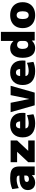

<svg xmlns="http://www.w3.org/2000/svg" viewBox="1664 -2434 780 4147"><g transform="rotate(-90 2053.5 -360.0)"><path d="M182 10Q109 10 65.5 -33.5Q22 -77 22 -150Q22 -236 90 -283Q158 -330 282 -330H336Q336 -364 318.5 -377Q301 -390 256 -390Q209 -390 160.5 -378.5Q112 -367 64 -344L43 -484Q98 -508 155.5 -519Q213 -530 283 -530Q375 -530 429.5 -510.5Q484 -491 508 -447Q532 -403 532 -330V0H346L344 -60H342Q313 -27 271 -8.5Q229 10 182 10ZM258 -125Q282 -125 299.5 -132.5Q317 -140 326.5 -153.5Q336 -167 336 -185V-225H312Q253 -225 225.5 -212Q198 -199 198 -170Q198 -148 213.5 -136.5Q229 -125 258 -125Z M624 0V-140L847 -378V-380H624V-520H1094V-380L871 -142V-140H1094V0Z M1460 10Q1316 10 1238 -60Q1160 -130 1160 -260Q1160 -386 1232 -458Q1304 -530 1430 -530Q1553 -530 1621.5 -461.5Q1690 -393 1690 -270Q1690 -252 1689 -230Q1688 -208 1686 -200H1270V-315H1531L1508 -280Q1508 -345 1489.5 -375Q1471 -405 1430 -405Q1390 -405 1371 -375Q1352 -345 1352 -280V-220Q1352 -173 1378 -151.5Q1404 -130 1462 -130Q1506 -130 1555.5 -141Q1605 -152 1640 -168L1660 -28Q1623 -11 1570 -0.5Q1517 10 1460 10Z M1853 0 1705 -520H1907L1989 -120H1991L2073 -520H2275L2127 0Z M2591 10Q2447 10 2369 -60Q2291 -130 2291 -260Q2291 -386 2363 -458Q2435 -530 2561 -530Q2684 -530 2752.5 -461.5Q2821 -393 2821 -270Q2821 -252 2820 -230Q2819 -208 2817 -200H2401V-315H2662L2639 -280Q2639 -345 2620.5 -375Q2602 -405 2561 -405Q2521 -405 2502 -375Q2483 -345 2483 -280V-220Q2483 -173 2509 -151.5Q2535 -130 2593 -130Q2637 -130 2686.5 -141Q2736 -152 2771 -168L2791 -28Q2754 -11 2701 -0.5Q2648 10 2591 10Z M3088 10Q2987 10 2933 -59.5Q2879 -129 2879 -260Q2879 -391 2933 -460.5Q2987 -530 3088 -530Q3135 -530 3170 -514Q3205 -498 3241 -460H3243V-730H3439V0H3253L3251 -60H3249Q3212 -23 3174 -6.5Q3136 10 3088 10ZM3159 -140Q3184 -140 3203 -150Q3222 -160 3232.5 -178Q3243 -196 3243 -220V-300Q3243 -324 3232.5 -342Q3222 -360 3203 -370Q3184 -380 3159 -380Q3116 -380 3093.5 -349.5Q3071 -319 3071 -260Q3071 -202 3093.5 -171Q3116 -140 3159 -140Z M3800 10Q3714 10 3651 -23Q3588 -56 3554 -116.5Q3520 -177 3520 -260Q3520 -343 3554 -403.5Q3588 -464 3651 -497Q3714 -530 3800 -530Q3886 -530 3949 -497Q4012 -464 4046 -403.5Q4080 -343 4080 -260Q4080 -177 4046 -116.5Q4012 -56 3949 -23Q3886 10 3800 10ZM3800 -130Q3842 -130 3863 -162.5Q3884 -195 3884 -260Q3884 -325 3863 -357.5Q3842 -390 3800 -390Q3758 -390 3737 -357.5Q3716 -325 3716 -260Q3716 -195 3737 -162.5Q3758 -130 3800 -130Z"/></g></svg>

Font: M PLUS 2 Black
Style: Regular
Weight: 900
Designer: Coji Morishita
Foundry: UNDERFOREST DESIGN
Version: Version 1.001